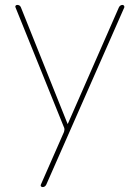

<svg xmlns="http://www.w3.org/2000/svg" viewBox="-20 -540 565 780"><path d="M241 -20 43 -510Q41 -514 43.5 -517Q46 -520 50 -520Q61 -520 65 -510L254 -38Q254 -37 255 -37Q256 -37 256 -38L463 -510Q468 -520 478 -520Q481 -520 483.5 -517Q486 -514 485 -510L168 210Q163 220 153 220Q149 220 146.5 217Q144 214 146 210L240 -4Q243 -13 241 -20Z"/></svg>

Font: Rounded Mplus 1c Thin
Style: Regular
Weight: 250
Version: Version 1.059.20150529